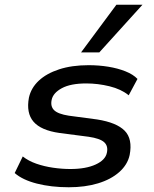

<svg xmlns="http://www.w3.org/2000/svg" viewBox="-20 -781 648 810"><path d="M270 9Q196 9 135.5 -6.5Q75 -22 42 -51L76 -121Q100 -102 133 -90.5Q166 -79 203.5 -73.5Q241 -68 277 -68Q342 -68 383.5 -87Q425 -106 431 -137Q437 -165 419.5 -181Q402 -197 354 -204L231 -220Q153 -231 121.5 -267.5Q90 -304 102 -369Q111 -410 143.5 -440.5Q176 -471 229.5 -488.5Q283 -506 354 -506Q397 -506 437 -499.5Q477 -493 509.5 -480Q542 -467 560 -448L523 -379Q491 -405 442 -417Q393 -429 344 -429Q278 -429 241 -409Q204 -389 198 -360Q192 -332 208.5 -316Q225 -300 270 -293L390 -277Q472 -264 506 -229.5Q540 -195 527 -127Q518 -86 483 -55Q448 -24 393.5 -7.5Q339 9 270 9ZM322 -560 471 -761H581L399 -560Z"/></svg>

Font: Nunito Sans 7pt SemiExpanded Medium
Style: Italic
Weight: 500
Width: 6
Italic angle: -9°
Designer: Vernon Adams
Foundry: Vernon Adams
Version: Version 3.101;gftools[0.9.27]